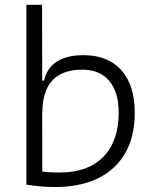

<svg xmlns="http://www.w3.org/2000/svg" viewBox="-20 -752 626 782"><path d="M202.1 9.8Q172.9 9.8 145 7.1Q117.2 4.4 87.4 0V-732.4H151.4L151.9 -423.8H159.2Q184.1 -527.3 319.8 -527.3Q419.4 -527.3 474.1 -466.3Q528.8 -405.3 528.8 -293Q528.8 -148.9 443.4 -69.6Q357.9 9.8 202.1 9.8ZM151.9 -292.5 152.3 -53.2Q168.9 -50.8 187 -50Q205.1 -49.3 222.7 -49.3Q337.9 -49.3 400.6 -113Q463.4 -176.8 463.4 -293Q463.4 -377 424.8 -422.6Q386.2 -468.3 314.9 -468.3Q152.3 -468.3 152.3 -291Z"/></svg>

Font: Cascadia Code NF Light
Style: Regular
Weight: 300
Monospace: yes
Designer: Aaron Bell
Foundry: Saja Typeworks
Version: Version 2404.023; ttfautohint (v1.8.4)